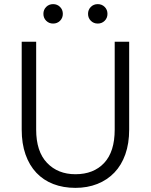

<svg xmlns="http://www.w3.org/2000/svg" viewBox="-20 -902 730 929"><path d="M345 7Q286 7 238 -11.5Q190 -30 156 -66Q122 -102 103.5 -154.5Q85 -207 85 -275V-700H155V-275Q155 -169 207.5 -114Q260 -59 345 -59Q433 -59 484 -113.5Q535 -168 535 -275V-700H605V-275Q605 -208 586.5 -155.5Q568 -103 533.5 -67Q499 -31 451 -12Q403 7 345 7ZM237 -788Q217 -788 203.5 -801.5Q190 -815 190 -835Q190 -855 203.5 -868.5Q217 -882 237 -882Q257 -882 270.5 -868.5Q284 -855 284 -835Q284 -815 270.5 -801.5Q257 -788 237 -788ZM453 -788Q433 -788 419.5 -801.5Q406 -815 406 -835Q406 -855 419.5 -868.5Q433 -882 453 -882Q473 -882 486.5 -868.5Q500 -855 500 -835Q500 -815 486.5 -801.5Q473 -788 453 -788Z"/></svg>

Font: Retni Sans
Style: Regular
Weight: 400
Designer: Vitaly Kuzmin
Foundry: ParaType Ltd.
Version: Version 1.00;March 2, 2019;FontCreator 11.5.0.2425 64-bit; t